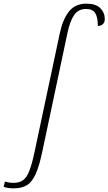

<svg xmlns="http://www.w3.org/2000/svg" viewBox="-155 -790 593 1050"><path d="M-80 240Q-111 240 -135 232L-128 203Q-106 210 -80 210Q-51 210 -30.5 196.5Q-10 183 5 145.5Q20 108 35 36L172 -608Q188 -684 222 -727Q256 -770 318 -770Q369 -770 393.5 -745.5Q418 -721 418 -686Q418 -668 407.5 -658Q397 -648 380 -648Q380 -695 366 -718Q352 -741 316 -741Q273 -741 250 -707Q227 -673 214 -610L77 36Q60 118 40 162Q20 206 -8.5 223Q-37 240 -80 240Z"/></svg>

Font: Noto Serif ExtraLight
Style: Italic
Weight: 200
Italic angle: -12°
Designer: Monotype Design Team
Foundry: Monotype Imaging Inc.
Version: Version 2.014; ttfautohint (v1.8.4.7-5d5b)